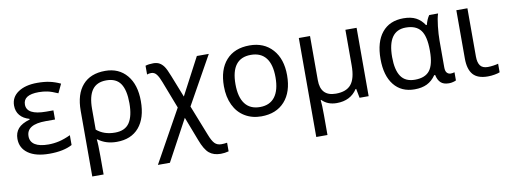

<svg xmlns="http://www.w3.org/2000/svg" viewBox="-62 -895 3943 1483"><g transform="rotate(-10 1909.0 -153.0)"><path d="M355 -314.9V-243.2H282.2Q130.9 -243.2 130.9 -150.9Q130.9 -107.4 167 -84.7Q203.1 -62 272.9 -62Q314.5 -62 356.2 -71.5Q397.9 -81.1 446.8 -104V-26.9Q378.9 9.8 268.1 9.8Q160.6 9.8 101.8 -32Q43 -73.7 43 -146Q43 -194.3 70.6 -226.3Q98.1 -258.3 162.1 -276.9V-282.2Q113.8 -295.9 87.9 -327.1Q62 -358.4 62 -403.8Q62 -469.7 118.4 -507.8Q174.8 -545.9 268.1 -545.9Q322.3 -545.9 364.5 -536.9Q406.7 -527.8 449.2 -507.8L416 -438Q367.7 -459.5 335.4 -466.3Q303.2 -473.1 267.1 -473.1Q146 -473.1 146 -397Q146 -314.9 298.8 -314.9Z M1032.7 -268.1Q1032.7 -135.3 970.7 -62.7Q908.7 9.8 795.9 9.8Q710 9.8 650.9 -35.2H646Q650.9 -2 650.9 98.1V240.2H562V-274.9Q562 -405.3 623.8 -475.6Q685.5 -545.9 800.8 -545.9Q907.7 -545.9 970.2 -471.7Q1032.7 -397.5 1032.7 -268.1ZM796.9 -472.2Q722.2 -472.2 686.5 -422.9Q650.9 -373.5 650.9 -273.9V-111.8Q707.5 -63 794.9 -63Q873.5 -63 908.2 -114.7Q942.9 -166.5 942.9 -268.1Q942.9 -370.6 908.4 -421.4Q874 -472.2 796.9 -472.2Z M1177.7 -539.1Q1206.1 -539.1 1225.6 -528.1Q1245.1 -517.1 1260.5 -495.4Q1275.9 -473.6 1297.9 -417L1365.7 -245.1L1519 -536.1H1612.8L1402.8 -160.2L1496.1 76.2Q1516.1 128.4 1535.9 148.2Q1555.7 168 1587.9 168Q1609.4 168 1632.8 164.1V231.9Q1601.1 240.2 1570.8 240.2Q1514.6 240.2 1480 211.4Q1445.3 182.6 1416 104L1344.7 -82L1170.9 240.2H1076.7L1304.7 -169.9L1222.7 -382.8Q1208 -422.9 1191.2 -445.3Q1174.3 -467.8 1148.9 -467.8Q1129.4 -467.8 1115.7 -461.9V-530.8Q1141.6 -539.1 1177.7 -539.1Z M2179.7 -269Q2179.7 -137.7 2113.3 -64Q2046.9 9.8 1929.7 9.8Q1856.9 9.8 1800.8 -24.2Q1744.6 -58.1 1714.4 -121.6Q1684.1 -185.1 1684.1 -269Q1684.1 -399.9 1749.5 -472.9Q1814.9 -545.9 1933.1 -545.9Q2046.4 -545.9 2113 -471.4Q2179.7 -397 2179.7 -269ZM1774.9 -269Q1774.9 -168 1814.7 -115.5Q1854.5 -63 1932.1 -63Q2008.8 -63 2048.8 -115.5Q2088.9 -168 2088.9 -269Q2088.9 -370.1 2048.6 -421.1Q2008.3 -472.2 1930.7 -472.2Q1774.9 -472.2 1774.9 -269Z M2406.7 -189.9Q2406.7 -63 2526.9 -63Q2609.4 -63 2646.7 -108.6Q2684.1 -154.3 2684.1 -256.8V-536.1H2772V0H2700.7L2687 -71.8H2682.1Q2628.9 9.8 2521 9.8Q2449.7 9.8 2405.8 -35.2H2401.9Q2406.7 1 2406.7 84V240.2H2318.8V-536.1H2406.7Z M3147 -63Q3227.5 -63 3263.2 -109.4Q3298.8 -155.8 3298.8 -261.2V-267.1Q3298.8 -377 3262.5 -424.6Q3226.1 -472.2 3146 -472.2Q3002.9 -472.2 3002.9 -265.1Q3002.9 -164.6 3037.4 -113.8Q3071.8 -63 3147 -63ZM3131.8 9.8Q3028.3 9.8 2970.2 -63Q2912.1 -135.7 2912.1 -266.1Q2912.1 -399.9 2971.7 -472.9Q3031.2 -545.9 3140.1 -545.9Q3199.2 -545.9 3238.3 -525.4Q3277.3 -504.9 3303.7 -463.9H3310.1Q3321.8 -508.8 3341.8 -536.1H3411.1Q3399.4 -502.4 3392.6 -439.2Q3385.7 -376 3385.7 -326.2V-118.2Q3385.7 -87.4 3397.7 -74.7Q3409.7 -62 3426.8 -62Q3442.4 -62 3457 -66.9V-2.9Q3449.2 1.5 3433.3 5.6Q3417.5 9.8 3400.9 9.8Q3358.4 9.8 3336.4 -11.2Q3314.5 -32.2 3306.2 -71.8H3298.8Q3269.5 -29.3 3229.2 -9.8Q3189 9.8 3131.8 9.8Z M3641.1 -536.1V-158.2Q3641.1 -109.9 3659.2 -85.9Q3677.2 -62 3718.3 -62Q3739.7 -62 3763.7 -65.7Q3787.6 -69.3 3800.3 -73.2V-5.9Q3787.1 0 3759.8 4.9Q3732.4 9.8 3706.1 9.8Q3626 9.8 3590.1 -31.7Q3554.2 -73.2 3554.2 -157.2V-536.1Z"/></g></svg>

Font: Noto Sans Southeast Asian
Style: Regular
Weight: 400
Designer: Monotype Design Team
Foundry: Monotype Imaging Inc.
Version: Version 1.06 uh; ttfautohint (v1.4.1)